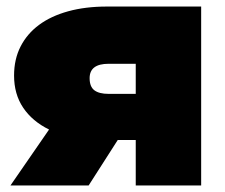

<svg xmlns="http://www.w3.org/2000/svg" viewBox="-20 -567 688 587"><path d="M395 -280V-372H312Q254 -372 254 -328Q254 -302 268.5 -291Q283 -280 312 -280ZM251 0H12L130 -171Q79 -196 51 -237.5Q23 -279 23 -336Q23 -386 43 -425Q63 -464 99.5 -491Q136 -518 188.5 -532.5Q241 -547 307 -547H595V0H395V-139H340Z"/></svg>

Font: Montserrat-Alt1 Black
Style: Regular
Weight: 900
Designer: Differentunic
Foundry: Differentunic
Version: Version 7.222